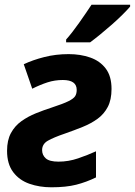

<svg xmlns="http://www.w3.org/2000/svg" viewBox="-20 -786 573 816"><path d="M198 10Q148 10 105 -5Q62 -20 36 -54.5Q10 -89 10 -145Q10 -190 26.5 -220.5Q43 -251 71 -271Q99 -291 132.5 -304.5Q166 -318 200 -329Q249 -345 271 -356Q293 -367 299.5 -377.5Q306 -388 306 -404Q306 -446 247 -446Q213 -446 182 -436Q151 -426 117 -409L81 -513Q119 -531 168 -543.5Q217 -556 272 -556Q322 -556 363.5 -541.5Q405 -527 429.5 -494.5Q454 -462 454 -408Q454 -362 438 -331.5Q422 -301 394.5 -281Q367 -261 331 -246.5Q295 -232 255 -218Q208 -202 183.5 -188Q159 -174 159 -148Q159 -127 174.5 -113Q190 -99 229 -99Q271 -99 312 -113Q353 -127 388 -143V-32Q347 -12 304 -1Q261 10 198 10ZM261 -606V-618Q286 -646 316 -688.5Q346 -731 369 -766H533V-758Q522 -745 501.5 -724.5Q481 -704 456 -682Q431 -660 406.5 -640Q382 -620 363 -606Z"/></svg>

Font: Noto IKEA Latin
Style: Bold Italic
Weight: 700
Italic angle: -12°
Designer: Monotype Design Team
Foundry: Monotype Imaging Inc.
Version: Version 1.0